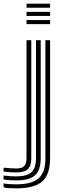

<svg xmlns="http://www.w3.org/2000/svg" viewBox="-100 -820 340 1051"><path d="M45.2 -777.5V-800H174.2V-777.5ZM45.2 -687.8V-710.2H174.2V-687.8ZM45.2 -732.8V-755H174.2V-732.8ZM-10.8 211Q-35 211 -52.4 209.6Q-69.8 208.2 -80.5 205.2V183.8Q-66.5 186.5 -49.5 187.8Q-32.5 189 -10.8 189Q74.8 189 111.6 156.1Q148.5 123.2 148.5 47V-600H174.2V47Q174.2 135 131.4 173Q88.5 211 -10.8 211ZM-10.8 167.5Q-29 167.5 -46.5 166.2Q-64 165 -80.5 162.2V141Q-62.2 143.2 -45.2 144.4Q-28.2 145.5 -10.8 145.5Q47.2 145.5 72.1 122.8Q97 100 97 47V-600H122.8V47Q122.8 111.5 91.9 139.5Q61 167.5 -10.8 167.5ZM-10.8 123.8Q-26.2 123.8 -43 122.8Q-59.8 121.8 -80.5 119.2V98Q-57.8 100 -40.9 101.1Q-24 102.2 -10.8 102.2Q19.5 102.2 32.4 89.4Q45.2 76.5 45.2 47V-600H71.2V47Q71.2 88.2 52.2 106Q33.2 123.8 -10.8 123.8Z"/></svg>

Font: Big Shoulders Inline Display Thin ExtraBold
Style: Regular
Weight: 800
Version: Version 2.002